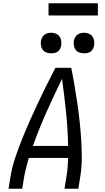

<svg xmlns="http://www.w3.org/2000/svg" viewBox="-20 -1147 640 1167"><path d="M32 0 44 -74Q53 -131 72 -187Q91 -243 113 -298.5Q135 -354 159.5 -409Q184 -464 209.5 -518.5Q235 -573 262 -627Q289 -681 317 -735H413Q424 -681 433 -627Q442 -573 450 -518.5Q458 -464 464 -409.5Q470 -355 473.5 -299Q477 -243 477 -186.5Q477 -130 468 -74L456 0H372L384 -74Q389 -102 391 -130Q393 -158 394 -187H155Q147 -158 139.5 -130Q132 -102 127 -74L115 0ZM180 -260H394Q392 -363 381.5 -465Q371 -567 357 -668Q308 -567 262.5 -465.5Q217 -364 180 -260ZM491 -823Q476 -823 462 -828Q448 -833 439.5 -844.5Q431 -856 429 -870.5Q427 -885 429 -900Q431 -910 436.5 -920Q442 -930 451 -936.5Q460 -943 470 -945.5Q480 -948 491 -948Q506 -948 519.5 -942.5Q533 -937 541.5 -925.5Q550 -914 552 -899.5Q554 -885 552 -870Q550 -860 545 -850Q540 -840 531 -833.5Q522 -827 511.5 -825Q501 -823 491 -823ZM291 -823Q276 -823 262 -828Q248 -833 239.5 -844.5Q231 -856 229 -870.5Q227 -885 229 -900Q231 -910 236.5 -920Q242 -930 251 -936.5Q260 -943 270 -945.5Q280 -948 291 -948Q306 -948 319.5 -942.5Q333 -937 341.5 -925.5Q350 -914 352 -899.5Q354 -885 352 -870Q350 -860 345 -850Q340 -840 331 -833.5Q322 -827 311.5 -825Q301 -823 291 -823ZM275 -1053V-1127H575V-1053Z"/></svg>

Font: Zed Sans Extended
Style: Italic
Weight: 400
Width: 7
Italic angle: -9°
Designer: Belleve Invis
Foundry: Belleve Invis
Version: Version 1.0.0; ttfautohint (v1.8.4)